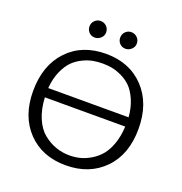

<svg xmlns="http://www.w3.org/2000/svg" viewBox="-152 -998 1082 1141"><g transform="rotate(20 389.0 -427.5)"><path d="M55.2 -337.9Q55.2 -501 146.5 -597.4Q237.8 -693.8 389.2 -693.8Q538.1 -693.8 629.6 -597.4Q721.2 -501 721.2 -339.8Q721.2 -177.7 628.7 -83.3Q536.1 11.2 387.2 11.2Q237.3 11.2 146.2 -84.2Q55.2 -179.7 55.2 -337.9ZM133.8 -326.2Q137.7 -252 161.4 -196.5Q185.1 -141.1 222.4 -111.1Q259.8 -81.1 301.3 -66.4Q342.8 -51.8 388.2 -51.8Q422.4 -51.8 454.6 -59.8Q486.8 -67.9 520.5 -87.9Q554.2 -107.9 579.6 -137.9Q605 -168 622.1 -216.6Q639.2 -265.1 642.1 -326.2ZM133.8 -384.8H642.1Q637.2 -445.8 616.7 -492.4Q596.2 -539.1 570.1 -564.9Q543.9 -590.8 509.5 -606.9Q475.1 -623 446.5 -627.9Q418 -632.8 389.2 -632.8Q359.4 -632.8 330.6 -627.9Q301.8 -623 267.3 -606.9Q232.9 -590.8 206.5 -564.9Q180.2 -539.1 159.4 -492.4Q138.7 -445.8 133.8 -384.8ZM238.8 -813Q238.8 -835.9 254.4 -851.1Q270 -866.2 291 -866.2Q313 -866.2 328.6 -851.1Q344.2 -835.9 344.2 -813Q344.2 -791 327.6 -776.1Q311 -761.2 291 -761.2Q268.1 -761.2 253.4 -776.6Q238.8 -792 238.8 -813ZM433.1 -813Q433.1 -835.9 448.5 -851.1Q463.9 -866.2 484.9 -866.2Q506.8 -866.2 522.5 -851.1Q538.1 -835.9 538.1 -813Q538.1 -791 521.5 -776.1Q504.9 -761.2 484.9 -761.2Q461.9 -761.2 447.5 -776.6Q433.1 -792 433.1 -813Z"/></g></svg>

Font: CMU Concrete
Style: Roman
Weight: 500
Version: Version 0.7.0